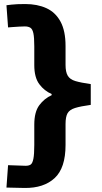

<svg xmlns="http://www.w3.org/2000/svg" viewBox="-20 -811 504 952"><path d="M102 121 12 119 20 8 107 11Q123 11 132 5Q141 -1 145.5 -23.5Q150 -46 150 -92V-193Q150 -256 175 -289.5Q200 -323 236 -339V-345Q200 -360 175 -393.5Q150 -427 150 -488V-581Q150 -625 145.5 -646Q141 -667 130.5 -673.5Q120 -680 103 -680Q96 -680 75.5 -679Q55 -678 37.5 -676.5Q20 -675 20 -675L12 -785Q12 -785 37 -788Q62 -791 105 -791Q165 -791 210 -770.5Q255 -750 280 -704Q305 -658 305 -583V-489Q305 -454 316 -435.5Q327 -417 354 -409Q381 -401 430 -394V-291Q379 -284 352 -275.5Q325 -267 315 -249.5Q305 -232 305 -196V-92Q305 22 251 72Q197 122 102 121Z"/></svg>

Font: Ruda SemiBold
Style: Bold
Weight: 900
Designer: Mariela Monsalve and Angelina Sanchez
Foundry: Mariela Monsalve and Angelina Sanchez
Version: Version 2.000